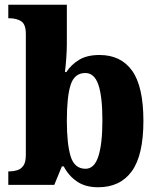

<svg xmlns="http://www.w3.org/2000/svg" viewBox="-20 -780 666 810"><path d="M394 10Q340 10 304.5 -14.5Q269 -39 249 -78H241L209 0H15V-57H21Q37 -57 53 -62Q69 -67 79 -81.5Q89 -96 89 -127V-637Q89 -678 69 -690.5Q49 -703 19 -703H15V-760H262V-594Q262 -567 259.5 -533.5Q257 -500 254 -476H260Q280 -507 313.5 -527.5Q347 -548 400 -548Q490 -548 537.5 -481.5Q585 -415 585 -270Q585 -125 536 -57.5Q487 10 394 10ZM341 -68Q378 -68 395 -120.5Q412 -173 412 -272Q412 -373 395 -422.5Q378 -472 340 -472Q294 -472 278 -422Q262 -372 262 -271Q262 -173 278 -120.5Q294 -68 341 -68Z"/></svg>

Font: Noto Serif Armenian SemiCondensed ExtraBold
Style: Regular
Weight: 800
Width: 4
Designer: Monotype Design Team
Foundry: Monotype Imaging Inc.
Version: Version 2.008; ttfautohint (v1.8.4.7-5d5b)